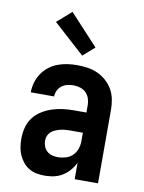

<svg xmlns="http://www.w3.org/2000/svg" viewBox="-87 -831 674 899"><g transform="rotate(10 250.0 -381.0)"><path d="M189 8Q169 8 150 4.5Q131 1 114 -9Q97 -19 84.5 -34.5Q72 -50 64.5 -67.5Q57 -85 54 -104.5Q51 -124 51 -143Q51 -170 57.5 -196Q64 -222 79.5 -243Q95 -264 117.5 -278.5Q140 -293 165 -301.5Q190 -310 216.5 -313.5Q243 -317 269 -317H330V-351Q330 -368 325 -383.5Q320 -399 308.5 -410.5Q297 -422 281 -427Q265 -432 248 -432Q234 -432 219.5 -428.5Q205 -425 193 -416Q181 -407 174.5 -393Q168 -379 168 -365H57Q57 -388 63.5 -411Q70 -434 83 -454Q96 -474 115 -489Q134 -504 156 -512.5Q178 -521 201.5 -524.5Q225 -528 248 -528Q273 -528 298 -524.5Q323 -521 345.5 -511Q368 -501 387 -484.5Q406 -468 418.5 -446.5Q431 -425 436 -400.5Q441 -376 441 -351V0H330V-78Q325 -68 323.5 -65.5Q322 -63 319 -58.5Q316 -54 312.5 -49.5Q309 -45 305.5 -41Q302 -37 298 -33Q294 -29 290 -25.5Q286 -22 281.5 -19Q277 -16 272.5 -13Q268 -10 263 -7.5Q258 -5 253 -3Q248 -1 242.5 0.5Q237 2 232 3.5Q227 5 221.5 5.5Q216 6 210.5 6.5Q205 7 199.5 7.5Q194 8 189 8ZM234 -88Q253 -88 271.5 -93.5Q290 -99 303.5 -112Q317 -125 323.5 -143Q330 -161 330 -180V-221H269Q257 -221 245.5 -220Q234 -219 222.5 -216Q211 -213 200 -208.5Q189 -204 180 -196Q171 -188 166.5 -177Q162 -166 162 -154Q162 -140 167 -127Q172 -114 182.5 -104.5Q193 -95 206.5 -91.5Q220 -88 234 -88ZM264 -576 116 -710 184 -770 319 -624Z"/></g></svg>

Font: Iosevka SS04
Style: Bold
Weight: 700
Monospace: yes
Designer: Belleve Invis
Foundry: Belleve Invis
Version: Version 19.0.0; ttfautohint (v1.8.4)